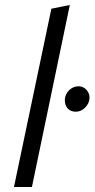

<svg xmlns="http://www.w3.org/2000/svg" viewBox="-20 -750 379 770"><path d="M260 -730Q222 -547 184 -365Q146 -183 108 0H36Q74 -180 111 -357.5Q148 -535 186 -715Q205 -719 223 -722.5Q241 -726 260 -730ZM284 -302Q264 -302 252 -314.5Q240 -327 240 -348Q240 -370 256 -387Q273 -404 295 -404Q314 -404 326.5 -390Q339 -376 339 -359Q339 -337 322.5 -319.5Q306 -302 284 -302Z"/></svg>

Font: Rosa Sans Light
Style: Italic
Weight: 300
Italic angle: -12°
Designer: Pentagram / MCKL
Foundry: Pentagram / MCKL
Version: Version 1.005;September 16, 2019;FontCreator 11.5.0.2425 64-